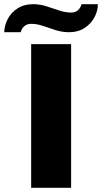

<svg xmlns="http://www.w3.org/2000/svg" viewBox="-69 -898 488 918"><path d="M-49 -744Q-48 -776 -32 -807Q-16 -838 15 -858Q46 -878 89 -878Q122 -878 153 -868Q184 -858 213.5 -848Q243 -838 271 -838Q291 -838 303.5 -849Q316 -860 321 -878H399Q399 -846 382.5 -815Q366 -784 335 -764Q304 -744 262 -744Q228 -744 197 -754Q166 -764 137 -774Q108 -784 80 -784Q60 -784 47.5 -773Q35 -762 30 -744ZM80 0V-687H271V0Z"/></svg>

Font: Archivo SemiExpanded ExtraBold
Style: Regular
Weight: 800
Width: 6
Designer: Hector Gatti
Foundry: Omnibus-Type
Version: Version 2.001; ttfautohint (v1.8.3)